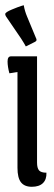

<svg xmlns="http://www.w3.org/2000/svg" viewBox="-23 -706 206 736"><path d="M19 -490H119V-83Q119 -62 126.5 -53Q134 -44 155 -44Q156 -18 141.5 -4Q127 10 99 10Q71 10 57.5 -7Q44 -24 44 -63V-430L13 -425Q6 -451 6 -470.5Q6 -490 19 -490ZM115 -560Q117 -557 117 -553Q117 -549 112 -546L76 -528Q69 -541 58 -558L0 -643Q-3 -648 -3 -652Q-3 -659 22.5 -669.5Q48 -680 58 -683L68 -686Q72 -663 81 -642Z"/></svg>

Font: el_Medula One
Style: Regular
Weight: 400
Designer: Luciano Vergara
Foundry: Luciano Vergara
Version: Version 1.002 August 17, 2020